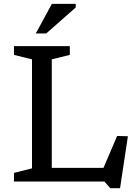

<svg xmlns="http://www.w3.org/2000/svg" viewBox="-20 -936 706 990"><path d="M599 34.5H549L518 0H187.5V-70.5H544L498.5 -35L584 -235L639.5 -233.5ZM247 -630V0H52V-44.5L145 -68V-630L52 -653V-698H340V-653ZM164.5 -763.5 247.5 -916H370.5V-897.5L218.5 -763.5Z"/></svg>

Font: Newsreader 9pt
Style: Regular
Weight: 400
Designer: Hugues Gentile
Foundry: Production Type
Version: Version 1.003